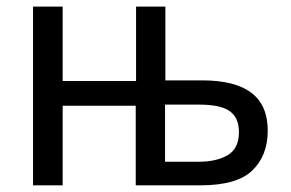

<svg xmlns="http://www.w3.org/2000/svg" viewBox="-20 -556 872 576"><path d="M388.2 -536.1V-313H168V-536.1H79.1V0H168V-238.8H387.2V0H581.1C653.8 0 705.6 -14.6 736.8 -44.4C767.6 -74.2 783.2 -113.8 783.2 -164.1C783.2 -263.7 720.7 -314.9 585.9 -314.9H476.1V-536.1ZM575.2 -242.2C654.8 -242.2 696.8 -223.1 696.8 -159.2C696.8 -127 685.5 -104 663.6 -90.8C641.1 -77.6 612.3 -70.8 577.1 -70.8H475.1V-242.2Z"/></svg>

Font: Avrile Sans
Style: Regular
Weight: 400
Designer: Monotype Design Team, Google (font), Stefan Peev (BGR Cyrillic), Cristiano Sobral (main changes)
Foundry: The Avrile Sans Project Authors
Version: Version 3.110